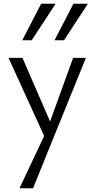

<svg xmlns="http://www.w3.org/2000/svg" viewBox="-20 -726 509 1035"><path d="M443 -414 158 289H85L218 7L26 -414H101L250 -71L374 -414ZM202 -706H280L151 -509H100ZM376 -706H454L325 -509H274Z"/></svg>

Font: QiushuiShotai Bright
Style: Regular
Weight: 400
Designer: Christian Thalmann (Catharsis Fonts)
Version: Version 1.250;